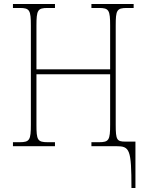

<svg xmlns="http://www.w3.org/2000/svg" viewBox="-20 -734 736 964"><path d="M640 210H660V-23H610C567 -23 561 -31 561 -107V-605C561 -683 566 -694 618 -694H651V-714H439V-694H477C527 -694 533 -683 533 -605V-386H163V-605C163 -683 169 -694 219 -694H256V-714H45V-694H79C129 -694 135 -683 135 -605V-108C135 -31 129 -20 78 -20H45V0H256V-20H220C168 -20 163 -31 163 -108V-361H533V-108C533 -31 527 -20 477 -20H439V0H564C631 0 640 15 640 210Z"/></svg>

Font: Noto Serif SemiCondensed Thin
Style: Regular
Weight: 100
Width: 4
Designer: Monotype Design Team
Foundry: Monotype Imaging Inc.
Version: Version 2.015